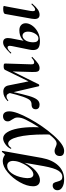

<svg xmlns="http://www.w3.org/2000/svg" viewBox="650 -1128 730 2127"><g transform="rotate(-90 1015.5 -64.0)"><path d="M-28 208Q-28 182 -12.5 168Q3 154 23 154Q44 154 52.5 166.5Q61 179 67 204Q74 232 84.5 246.5Q95 261 123 261Q160 261 188.5 217.5Q217 174 239 56L289 -229L310 -246Q287 -167 249 -108Q211 -49 167.5 -18Q124 13 83 13Q52 13 34 -6Q16 -25 16 -63Q16 -130 60.5 -209.5Q105 -289 170.5 -344Q236 -399 294 -399Q328 -399 357 -380Q386 -361 389 -324L329 -357Q346 -359 364.5 -373Q383 -387 396 -407Q398 -409 400 -409Q403 -409 406 -407Q409 -405 408 -404L330 33Q308 151 245.5 216Q183 281 92 281Q39 281 5.5 261Q-28 241 -28 208ZM294 -253Q297 -270 297 -283Q297 -315 282.5 -332.5Q268 -350 242 -350Q196 -350 160.5 -300.5Q125 -251 111 -172Q106 -140 106 -124Q106 -91 117 -75.5Q128 -60 147 -60Q177 -60 208.5 -91.5Q240 -123 263.5 -168.5Q287 -214 294 -253Z M351 234Q351 206 366.5 190.5Q382 175 410 175Q425 175 451 187Q454 188 466 193Q478 198 490 198Q507 198 524 186Q558 162 613.5 85Q669 8 716.5 -74.5Q764 -157 772 -191Q778 -215 778 -232Q778 -253 772 -266Q766 -279 755 -296Q745 -311 740 -320.5Q735 -330 735 -345Q735 -368 751 -382Q767 -396 793 -396Q818 -396 832 -378Q846 -360 846 -326Q846 -252 765 -103Q684 46 580 163.5Q476 281 410 281Q351 281 351 234ZM590 71Q590 -124 562.5 -231.5Q535 -339 488 -339Q476 -339 463.5 -330Q451 -321 443 -308Q442 -305 437 -305Q430 -305 431 -311Q448 -347 483 -371Q518 -395 547 -395Q585 -395 613.5 -351Q642 -307 656.5 -230Q671 -153 671 -57Q671 -34 669 16L589 135Q590 113 590 71Z M1282 -77 1289 -327 1326 -366 1145 0Q1143 5 1134 5Q1126 5 1124 0L1053 -304Q1047 -332 1037 -344.5Q1027 -357 1010 -357Q988 -357 970 -339Q969 -338 966 -338Q963 -338 960.5 -340.5Q958 -343 961 -346Q1008 -393 1063 -393Q1122 -393 1133 -336L1182 -94L1142 -40L1305 -373Q1309 -381 1318 -385Q1327 -389 1345 -389Q1364 -389 1370 -385Q1376 -381 1376 -373L1367 -89Q1366 -66 1371 -58.5Q1376 -51 1387 -51Q1411 -51 1439 -80Q1453 -76 1448 -71Q1402 -26 1377 -8.5Q1352 9 1325 9Q1296 9 1288 -11Q1280 -31 1282 -77ZM869 -33Q869 -80 924 -80Q950 -80 968 -97Q986 -114 1007.5 -174.5Q1029 -235 1060 -365L1078 -361L1066 -309Q1034 -169 1016.5 -109Q999 -49 977 -20Q955 9 920 9Q895 9 882 -2.5Q869 -14 869 -33Z M1869 -45Q1869 -59 1872 -77L1925 -374Q1927 -383 1941 -388.5Q1955 -394 1981 -394Q1998 -394 2006 -391.5Q2014 -389 2014 -386Q2013 -380 2007.5 -357Q2002 -334 1999 -312L1958 -89Q1956 -80 1956 -67Q1956 -40 1973 -40Q1994 -40 2030 -80Q2031 -81 2033 -81Q2037 -81 2039 -77.5Q2041 -74 2038 -71Q2002 -29 1973.5 -10Q1945 9 1917 9Q1869 9 1869 -45ZM1525 -63Q1525 -83 1531 -110L1569 -297Q1572 -311 1572 -320Q1572 -333 1567 -339.5Q1562 -346 1554 -346Q1543 -346 1527.5 -336Q1512 -326 1497 -306Q1496 -305 1494 -305Q1490 -305 1488 -308.5Q1486 -312 1489 -315Q1533 -359 1558.5 -377Q1584 -395 1610 -395Q1658 -395 1658 -341Q1658 -327 1655 -309L1615 -101Q1611 -81 1611 -61Q1611 -4 1655 -4Q1685 -4 1707 -41Q1729 -78 1729 -119Q1729 -148 1716 -164Q1703 -180 1684 -180Q1662 -180 1642 -159Q1622 -138 1615 -101L1599 -102Q1607 -155 1646 -185Q1685 -215 1744 -215Q1780 -215 1801 -196Q1822 -177 1822 -145Q1822 -135 1821 -130Q1815 -95 1788 -62Q1761 -29 1718.5 -8Q1676 13 1625 13Q1573 13 1549 -4Q1525 -21 1525 -63Z"/></g></svg>

Font: Cormorant Infant
Style: Bold Italic
Weight: 700
Italic angle: -10°
Designer: Christian Thalmann (Catharsis Fonts)
Foundry: Catharsis Fonts
Version: Version 4.000